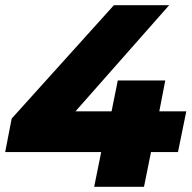

<svg xmlns="http://www.w3.org/2000/svg" viewBox="-20 -720 740 740"><path d="M0 -134 25 -263 419 -700H632L271 -291H410L434 -410H617L594 -291H698L666 -134H562L535 0H343L370 -134Z"/></svg>

Font: Montserrat ExtraBold
Style: Italic
Weight: 800
Italic angle: -11.3°
Designer: Julieta Ulanovsky
Foundry: Julieta Ulanovsky
Version: Version 9.000; ttfautohint (v1.8.4.7-5d5b)